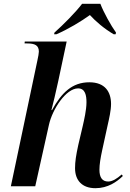

<svg xmlns="http://www.w3.org/2000/svg" viewBox="-20 -978 683 1008"><path d="M266 -807 264 -798H276C337 -824 408 -867 452 -899C482 -866 526 -828 577 -798H587L589 -807C563 -843 523 -915 507 -958H411C375 -911 313 -849 266 -807ZM481 10C546 10 593 -23 625 -54L619 -62C594 -40 570 -25 548 -25C517 -25 502 -46 502 -87C502 -115 508 -150 516 -187L545 -320C553 -355 563 -399 563 -432C563 -495 532 -546 449 -546C359 -546 303 -491 253 -400H250C257 -426 275 -501 286 -553L330 -760H110L109 -750H123C163 -750 184 -740 184 -707C184 -699 181 -681 176 -659L37 0H165L237 -323C255 -404 326 -514 390 -514C428 -514 434 -476 434 -441C434 -400 421 -346 415 -319L391 -217C379 -162 374 -129 374 -95C374 -31 411 10 481 10Z"/></svg>

Font: Noto Serif Display SemiBold
Style: Italic
Weight: 600
Italic angle: -12°
Designer: Monotype Design Team
Foundry: Monotype Imaging Inc.
Version: Version 2.009